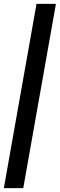

<svg xmlns="http://www.w3.org/2000/svg" viewBox="-53 -770 311 999"><path d="M-33 209 137 -750H238L68 209Z"/></svg>

Font: Cabin Condensed Medium
Style: Italic
Weight: 500
Width: 3
Italic angle: -10°
Designer: Pablo Impallari
Foundry: Pablo Impallari. http://www.impallari.com Igino Marini. http://www.ikern.com
Version: Version 3.001; ttfautohint (v1.8.3)